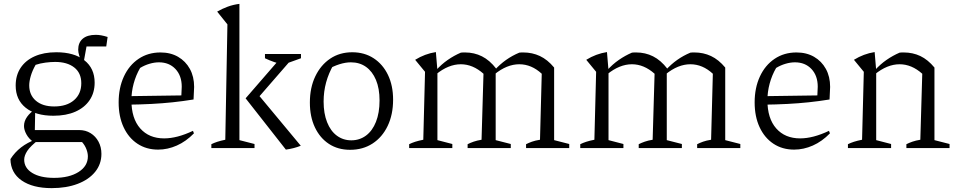

<svg xmlns="http://www.w3.org/2000/svg" viewBox="-20 -765 4950 992"><path d="M247 207Q149 207 92 167.5Q35 128 34 57Q56 22 89 -3.5Q122 -29 164 -44H181Q137 -10 121 14.5Q105 39 105 60Q105 103 146.5 128.5Q188 154 259 154Q338 154 386 123.5Q434 93 434 43Q434 26 426.5 6Q419 -14 404 -31H153Q129 -48 116.5 -71Q104 -94 104 -114Q104 -139 120 -161.5Q136 -184 162 -200L160 -93H390Q422 -93 448 -77Q474 -61 489 -33Q504 -5 504 30Q504 83 471.5 123Q439 163 381 185Q323 207 247 207ZM256 -167Q164 -167 112.5 -208.5Q61 -250 61 -323Q61 -376 86.5 -414.5Q112 -453 159 -474Q206 -495 271 -495Q363 -495 416 -453.5Q469 -412 469 -338Q469 -286 443 -247.5Q417 -209 369.5 -188Q322 -167 256 -167ZM260 -215Q325 -215 362.5 -247.5Q400 -280 400 -335Q400 -388 363.5 -416.5Q327 -445 265 -445Q242 -445 215 -441.5Q188 -438 164 -430Q147 -400 139 -372.5Q131 -345 131 -324Q131 -274 165.5 -244.5Q200 -215 260 -215ZM404 -442Q395 -459 389.5 -477Q384 -495 384 -508Q384 -545 407.5 -565Q431 -585 475 -585Q488 -585 502.5 -582.5Q517 -580 536 -574L529 -525H427L412 -442Z M797 8Q736 8 690 -22.5Q644 -53 618.5 -108Q593 -163 593 -236Q593 -311 620 -369.5Q647 -428 696 -461Q745 -494 809 -494Q861 -494 900 -471.5Q939 -449 961 -409Q983 -369 983 -316L980 -251Q924 -242 872 -236.5Q820 -231 762.5 -228Q705 -225 633 -224V-268L917 -272L919 -317Q919 -374 886.5 -408.5Q854 -443 801 -443Q778 -443 752.5 -435.5Q727 -428 704 -414Q682 -376 670.5 -333Q659 -290 659 -247Q659 -153 704.5 -101.5Q750 -50 828 -50Q895 -50 977 -89L982 -76Q941 -34 893.5 -13Q846 8 797 8Z M1072 0V-20Q1086 -27 1103 -32.5Q1120 -38 1144 -43L1155 -639L1102 -705Q1128 -720 1156.5 -730.5Q1185 -741 1217 -745V-41L1295 -21V0ZM1457 8 1249 -257 1439 -476H1493V-466L1300 -244L1302 -291L1534 -12Q1517 -5 1497.5 0Q1478 5 1457 8ZM1449 -433Q1421 -436 1396.5 -444.5Q1372 -453 1349 -464V-486H1535V-464Z M1789 9Q1726 9 1679.5 -21.5Q1633 -52 1607 -107Q1581 -162 1581 -235Q1581 -312 1609 -370.5Q1637 -429 1686 -462Q1735 -495 1800 -495Q1863 -495 1910.5 -464Q1958 -433 1984.5 -378Q2011 -323 2011 -250Q2011 -173 1983 -114.5Q1955 -56 1905 -23.5Q1855 9 1789 9ZM1795 -40Q1838 -40 1871 -64.5Q1904 -89 1922.5 -135.5Q1941 -182 1941 -246Q1941 -308 1922.5 -352Q1904 -396 1871 -419.5Q1838 -443 1793 -443Q1765 -443 1733.5 -433Q1702 -423 1667 -403L1704 -432Q1678 -387 1665 -339.5Q1652 -292 1652 -240Q1652 -179 1670 -133.5Q1688 -88 1720.5 -64Q1753 -40 1795 -40Z M2094 0V-20Q2108 -27 2125 -32.5Q2142 -38 2167 -43L2176 -394L2125 -456Q2175 -487 2232 -496L2240 -401V-41L2317 -21V0ZM2396 0V-20Q2410 -27 2427 -33Q2444 -39 2468 -43L2478 -384L2544 -410L2541 -398V-41L2619 -21V0ZM2478 -384Q2423 -433 2361 -433Q2297 -433 2233 -381L2232 -401Q2261 -433 2293.5 -455.5Q2326 -478 2361 -493Q2367 -494 2372.5 -494Q2378 -494 2383 -494Q2430 -494 2470 -474Q2510 -454 2544 -410ZM2698 0V-20Q2712 -27 2728.5 -33Q2745 -39 2770 -43L2779 -384L2843 -416V-41L2921 -21V0ZM2779 -384Q2726 -433 2663 -433Q2599 -433 2535 -381L2534 -401Q2563 -433 2595 -455.5Q2627 -478 2663 -493Q2669 -494 2674.5 -494Q2680 -494 2684 -494Q2730 -494 2769.5 -475.5Q2809 -457 2843 -416Z M2978 0V-20Q2992 -27 3009 -32.5Q3026 -38 3051 -43L3060 -394L3009 -456Q3059 -487 3116 -496L3124 -401V-41L3201 -21V0ZM3280 0V-20Q3294 -27 3311 -33Q3328 -39 3352 -43L3362 -384L3428 -410L3425 -398V-41L3503 -21V0ZM3362 -384Q3307 -433 3245 -433Q3181 -433 3117 -381L3116 -401Q3145 -433 3177.5 -455.5Q3210 -478 3245 -493Q3251 -494 3256.5 -494Q3262 -494 3267 -494Q3314 -494 3354 -474Q3394 -454 3428 -410ZM3582 0V-20Q3596 -27 3612.5 -33Q3629 -39 3654 -43L3663 -384L3727 -416V-41L3805 -21V0ZM3663 -384Q3610 -433 3547 -433Q3483 -433 3419 -381L3418 -401Q3447 -433 3479 -455.5Q3511 -478 3547 -493Q3553 -494 3558.5 -494Q3564 -494 3568 -494Q3614 -494 3653.5 -475.5Q3693 -457 3727 -416Z M4083 8Q4022 8 3976 -22.5Q3930 -53 3904.5 -108Q3879 -163 3879 -236Q3879 -311 3906 -369.5Q3933 -428 3982 -461Q4031 -494 4095 -494Q4147 -494 4186 -471.5Q4225 -449 4247 -409Q4269 -369 4269 -316L4266 -251Q4210 -242 4158 -236.5Q4106 -231 4048.5 -228Q3991 -225 3919 -224V-268L4203 -272L4205 -317Q4205 -374 4172.5 -408.5Q4140 -443 4087 -443Q4064 -443 4038.5 -435.5Q4013 -428 3990 -414Q3968 -376 3956.5 -333Q3945 -290 3945 -247Q3945 -153 3990.5 -101.5Q4036 -50 4114 -50Q4181 -50 4263 -89L4268 -76Q4227 -34 4179.5 -13Q4132 8 4083 8Z M4361 0V-20Q4375 -27 4392 -32.5Q4409 -38 4434 -43L4443 -394L4392 -456Q4442 -487 4499 -496L4507 -401V-41L4584 -21V0ZM4663 0V-20Q4677 -27 4694 -33Q4711 -39 4735 -43L4745 -384L4808 -416V-41L4886 -21V0ZM4500 -381 4499 -401Q4528 -433 4560.5 -455.5Q4593 -478 4628 -493Q4634 -494 4639.5 -494Q4645 -494 4649 -494Q4696 -494 4735 -475.5Q4774 -457 4808 -416L4745 -384Q4690 -433 4628 -433Q4564 -433 4500 -381Z"/></svg>

Font: Piazzolla Thin Light
Style: Regular
Weight: 300
Version: Version 2.005